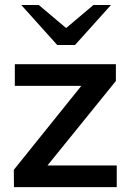

<svg xmlns="http://www.w3.org/2000/svg" viewBox="-20 -766 528 786"><path d="M37.2 0 36.5 -70.7 313 -414.6H40.7V-503.2H454.4V-434.5L174.3 -88.6H457.9V0ZM214.2 -581.9 234.4 -637.4 362.5 -745.5H434.3L287.2 -581.9ZM214.2 -581.9 67.1 -745.5H138.9L267 -637.4L287.2 -581.9Z"/></svg>

Font: REM Medium
Style: Regular
Weight: 500
Designer: Octavio Pardo
Foundry: Ashler Design
Version: Version 1.005;gftools[0.9.28]